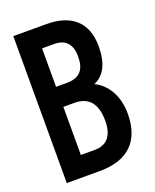

<svg xmlns="http://www.w3.org/2000/svg" viewBox="-121 -694 617 765"><g transform="rotate(-20 187.5 -311.5)"><path d="M29 0H169C292 0 352 -64 352 -177C352 -254 317 -309 267 -333C312 -351 335 -398 335 -469C335 -574 271 -623 170 -623H29ZM120 -375V-538H172C222 -538 244 -507 244 -460C244 -407 225 -375 165 -375ZM120 -86V-290H167C232 -290 258 -248 258 -181C258 -115 228 -86 179 -86Z"/></g></svg>

Font: Inconsolata Condensed
Style: Bold
Weight: 700
Width: 3
Monospace: yes
Designer: Raph Levien, Cyreal, Brenton Simpson
Foundry: Raph Levien, Cyreal, Google
Version: Version 3.100